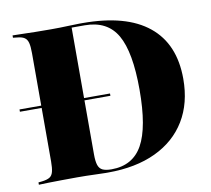

<svg xmlns="http://www.w3.org/2000/svg" viewBox="-68 -647 794 723"><g transform="rotate(-10 329.5 -285.5)"><path d="M1.6 -283.1V-291.9H347.6V-283.1ZM279.8 0Q264.5 0 235.9 -1.2Q207.3 -2.4 171 -2.4Q139.5 -2.4 111.7 -2Q83.9 -1.6 61.7 -1.2Q39.5 -0.8 24.2 0V-8.9L38.7 -10.5Q58.1 -12.9 67.7 -19Q77.4 -25 81 -39.1Q84.7 -53.2 84.7 -78.2V-492.7Q84.7 -518.5 81 -532.3Q77.4 -546 67.7 -552.4Q58.1 -558.9 38.7 -560.5L24.2 -562.1V-571Q39.5 -571 61.7 -570.2Q83.9 -569.4 111.7 -569Q139.5 -568.5 171 -568.5Q207.3 -568.5 235.9 -569.8Q264.5 -571 279.8 -571H291.9Q458.1 -571 543.5 -501.6Q629 -432.3 629 -298.4Q629 -205.6 588.3 -138.7Q547.6 -71.8 471.4 -35.9Q395.2 0 288.7 0ZM304 -9.7Q385.5 -9.7 422.6 -76.2Q459.7 -142.7 459.7 -287.1Q459.7 -430.6 422.2 -496Q384.7 -561.3 298.4 -561.3H248.4V-76.6Q248.4 -50 253.2 -35.5Q258.1 -21 270.2 -15.3Q282.3 -9.7 304 -9.7Z"/></g></svg>

Font: Playfair 144pt SemiCondensed Black
Style: Regular
Weight: 900
Width: 4
Designer: Claus Eggers Sørensen
Foundry: Claus Eggers Sørensen
Version: Version 2.203